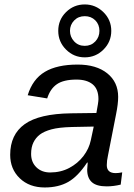

<svg xmlns="http://www.w3.org/2000/svg" viewBox="-20 -826 596 856"><path d="M455.6 4.9Q410.2 4.9 389.4 -13.9Q368.7 -32.7 368.7 -69.8L371.1 -101.1H368.2Q327.6 -39.6 284.2 -14.9Q240.7 9.8 179.2 9.8Q110.8 9.8 68.1 -31.2Q25.4 -72.3 25.4 -135.7Q25.4 -226.1 90.1 -272.5Q154.8 -318.8 296.4 -320.8L409.7 -322.3Q418.9 -370.1 418.9 -384.3Q418.9 -428.7 393.1 -450Q367.2 -471.2 321.3 -471.2Q263.2 -471.2 233.4 -450.4Q203.6 -429.7 190.4 -387.2L103.5 -401.4Q125.5 -473.1 179.9 -505.6Q234.4 -538.1 326.2 -538.1Q409.7 -538.1 458.3 -499Q506.8 -460 506.8 -394Q506.8 -362.8 497.6 -317.4L461.4 -132.8Q456.1 -109.4 456.1 -89.8Q456.1 -54.2 495.6 -54.2Q508.8 -54.2 524.9 -57.6L518.1 -2.9Q485.8 4.9 455.6 4.9ZM397.9 -261.7 300.8 -259.8Q242.7 -258.3 209.5 -249.3Q176.3 -240.2 158 -226.3Q139.6 -212.4 129.2 -191.2Q118.7 -169.9 118.7 -139.6Q118.7 -103 142.3 -80.1Q166 -57.1 203.6 -57.1Q251 -57.1 289.1 -77.4Q327.1 -97.7 352.1 -130.4Q377 -163.1 384.8 -200.7ZM476.1 -688.5Q476.1 -639.6 441.4 -605Q406.7 -570.3 357.9 -570.3Q309.1 -570.3 274.4 -605Q239.7 -639.6 239.7 -688.5Q239.7 -737.8 274.4 -772Q309.1 -806.2 357.9 -806.2Q406.2 -806.2 441.2 -771.7Q476.1 -737.3 476.1 -688.5ZM423.3 -688.5Q423.3 -716.8 404.8 -735.4Q386.2 -753.9 357.9 -753.9Q329.1 -753.9 310.5 -734.6Q292 -715.3 292 -688.5Q292 -661.6 310.5 -641.6Q329.1 -621.6 357.9 -621.6Q386.2 -621.6 404.8 -641.1Q423.3 -660.6 423.3 -688.5Z"/></svg>

Font: Liberation Sans
Style: Italic
Weight: 400
Italic angle: -12°
Designer: Steve Matteson
Foundry: Ascender Corporation
Version: Version 2.1.5